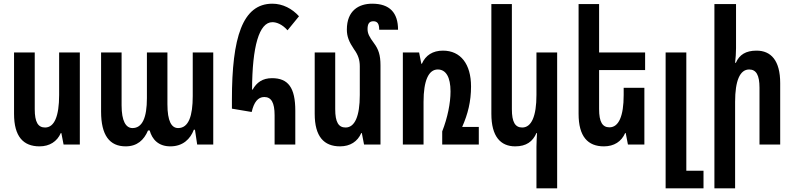

<svg xmlns="http://www.w3.org/2000/svg" viewBox="-20 -782 4298 1039"><path d="M412 -498H300V-268C300 -153 274 -92 224 -92C186 -92 168 -121 168 -191V-498H56V-166C56 -43 106 10 194 10C248 10 289 -16 309 -62H312L324 0H412Z M660 10C722 10 759 -24 781 -76H790C803 -29 836 10 902 10C970 10 1010 -30 1029 -80H1035L1047 0H1134V-498H1023V-262C1023 -155 1001 -89 944 -89C908 -89 886 -126 886 -218V-498H775V-251C775 -145 750 -89 697 -89C661 -89 638 -127 638 -212V-498H527V-178C527 -50 573 10 660 10Z M1466 0H1578V-183C1578 -307 1540 -359 1452 -359C1401 -359 1369 -336 1347 -297H1344C1345 -530 1382 -662 1454 -662C1475 -662 1506 -652 1536 -618L1598 -694C1561 -735 1510 -762 1454 -762C1292 -762 1235 -579 1235 -243V-194L1342 -176C1354 -229 1376 -257 1410 -257C1448 -257 1466 -227 1466 -158Z M2039 -429C2039 -484 2028 -516 2004 -548C1978 -583 1969 -601 1969 -625C1969 -651 1977 -667 2000 -667C2023 -667 2032 -653 2032 -621H2134C2134 -713 2089 -762 1994 -762C1922 -762 1857 -725 1857 -622C1857 -584 1869 -555 1896 -515C1918 -485 1927 -458 1927 -423V-268C1927 -153 1900 -92 1850 -92C1812 -92 1794 -121 1794 -191V-498H1683V-166C1683 -43 1733 10 1820 10C1875 10 1915 -16 1935 -62H1938L1950 0H2039Z M2481 -95C2512 -165 2529 -233 2529 -314C2529 -435 2473 -508 2377 -508C2322 -508 2283 -483 2263 -437H2260L2248 -498H2160V0H2272V-231C2272 -345 2299 -406 2349 -406C2393 -406 2418 -365 2418 -287C2418 -224 2402 -145 2373 -71V0H2571V-95Z M2995 237V-498H2883V-268C2883 -153 2856 -92 2806 -92C2768 -92 2750 -121 2750 -191V-760H2639V-166C2639 -43 2689 10 2768 10C2828 10 2863 -16 2883 -62H2886C2885 -38 2883 -12 2883 12V237Z M3467 -307H3355V-268C3355 -153 3328 -93 3278 -93C3240 -93 3222 -122 3222 -192V-403H3471V-498H3222V-760H3111V-166C3111 -43 3161 10 3248 10C3303 10 3343 -16 3363 -62H3366L3378 0H3467Z M3582 237H3787V142H3694V-498H3582Z M3963 -760H3846V237H3958V-231C3958 -345 3984 -406 4034 -406C4072 -406 4090 -376 4090 -307V0H4202V-332C4202 -455 4152 -508 4074 -508C4016 -508 3981 -486 3962 -442H3958C3961 -469 3963 -496 3963 -521Z"/></svg>

Font: Noto Sans Armenian ExtraCondensed SemiBold
Style: Regular
Weight: 600
Width: 2
Designer: Monotype Design Team
Foundry: Monotype Imaging Inc.
Version: Version 2.008